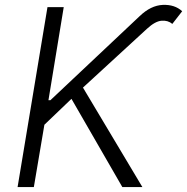

<svg xmlns="http://www.w3.org/2000/svg" viewBox="-20 -756 756 776"><path d="M51.1 0 171.9 -727.3H237.6L175.8 -350.9H183.6L544.4 -690.7Q589.5 -734 637.8 -736.2Q686.1 -738.3 716.3 -710.6L676.5 -659.4Q658.7 -674.4 632.8 -672.2Q606.9 -670.1 573.9 -639.6L315.3 -402L555.4 0H474.4L268.8 -356.5L159.4 -251.8L116.8 0Z"/></svg>

Font: Inter UI Light
Style: Italic
Weight: 300
Italic angle: 9.39999°
Designer: Rasmus Andersson
Foundry: rsms
Version: 3.2;8d6f07862